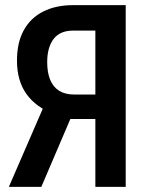

<svg xmlns="http://www.w3.org/2000/svg" viewBox="-20 -731 581 751"><path d="M386.7 -265.6H237.8L189.9 -285.6Q120.6 -311.5 83.5 -363.3Q46.4 -415 46.4 -494.1Q46.4 -564.5 73 -612.8Q99.6 -661.1 149.2 -686Q198.7 -710.9 266.1 -710.9H471.7V0H353V-611.3H266.1Q214.4 -611.3 189.5 -578.4Q164.6 -545.4 164.6 -487.8Q164.6 -447.8 176 -419.4Q187.5 -391.1 210.9 -376.2Q234.4 -361.3 269.5 -361.3H386.7ZM278.8 -320.8 141.6 0H14.6L153.8 -320.8Z"/></svg>

Font: Roboto Condensed Medium
Style: Regular
Weight: 500
Designer: Christian Robertson
Foundry: Google
Version: Version 3.0